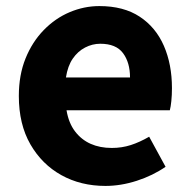

<svg xmlns="http://www.w3.org/2000/svg" viewBox="-20 -598 628 632"><path d="M327 14Q246 14 182 -21.5Q118 -57 80 -123Q42 -189 42 -282Q42 -351 64 -405.5Q86 -460 124 -499Q162 -538 209.5 -558Q257 -578 307 -578Q387 -578 440 -543Q493 -508 519.5 -447Q546 -386 546 -308Q546 -285 544 -265.5Q542 -246 539 -235H199Q206 -193 227 -165.5Q248 -138 278.5 -124.5Q309 -111 348 -111Q381 -111 410.5 -120.5Q440 -130 471 -148L525 -49Q483 -20 430.5 -3Q378 14 327 14ZM197 -343H408Q408 -392 385 -423Q362 -454 310 -454Q284 -454 260 -441.5Q236 -429 219.5 -405Q203 -381 197 -343Z"/></svg>

Font: Noto Sans KR Thin ExtraBold
Style: Regular
Weight: 800
Version: Version 2.004-H2;hotconv 1.0.118;makeotfexe 2.5.65603